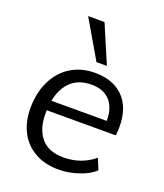

<svg xmlns="http://www.w3.org/2000/svg" viewBox="-142 -867 829 969"><g transform="rotate(20 272.0 -382.5)"><path d="M129 -254V-234Q129 -152 170 -105Q210 -59 289 -59Q384 -59 454 -117L478 -58Q446 -28 393 -11Q341 7 286 7Q213 7 160 -23Q105 -54 77 -108Q48 -164 48 -236Q48 -319 79 -382Q109 -445 165 -480Q221 -515 295 -515Q392 -515 447 -460Q503 -404 503 -300Q503 -278 500 -254ZM299 -453Q232 -453 191 -416Q149 -378 135 -307H432Q433 -376 398 -415Q362 -453 299 -453ZM282 -568 163 -772H251L338 -568Z"/></g></svg>

Font: PRinguin Sans
Style: Italic
Weight: 400
Designer: Vernon Adams
Foundry: Vernon Adams
Version: ""